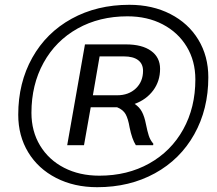

<svg xmlns="http://www.w3.org/2000/svg" viewBox="-20 -750 906 800"><path d="M848 -428Q848 -295 789.5 -190.5Q731 -86 625.5 -28Q520 30 385 30Q289 30 214 -8.5Q139 -47 97.5 -115.5Q56 -184 56 -272Q56 -405 114.5 -509.5Q173 -614 278.5 -672Q384 -730 519 -730Q615 -730 690 -691.5Q765 -653 806.5 -584.5Q848 -516 848 -428ZM794 -419Q794 -496 758 -555.5Q722 -615 658 -648.5Q594 -682 511 -682Q394 -682 303 -631Q212 -580 161.5 -488.5Q111 -397 111 -280Q111 -203 147 -143.5Q183 -84 247 -51Q311 -18 394 -18Q511 -18 602 -69Q693 -120 743.5 -211Q794 -302 794 -419ZM541 -317Q561 -304 571.5 -284Q582 -264 588 -233Q594 -203 600 -184.5Q606 -166 619 -151L618 -145H546Q530 -170 520 -219Q514 -255 503.5 -274Q493 -293 468 -303H459H358L330 -145H260L334 -565H505Q572 -565 609.5 -538Q647 -511 647 -463Q647 -412 618.5 -373.5Q590 -335 541 -317ZM576 -455Q576 -484 555.5 -499.5Q535 -515 496 -515H395L367 -353H468Q516 -353 546 -381.5Q576 -410 576 -455Z"/></svg>

Font: Fahkwang
Style: Italic
Weight: 400
Italic angle: -10°
Version: Version 1.000; ttfautohint (v1.6)